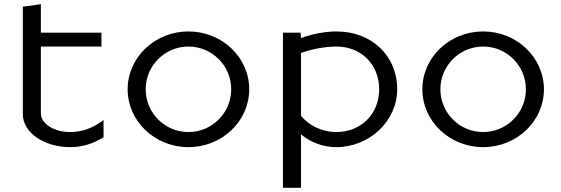

<svg xmlns="http://www.w3.org/2000/svg" viewBox="-20 -696 2675 916"><path d="M89 -150C89 -63.9 190.2 6 315 6C373.7 6 423.2 -10.5 474 -41V-123.1C425.2 -86.7 374.9 -66 315 -66C237.7 -66 175 -105.9 175 -155V-474H464V-540H175V-676L89 -664Z M675 -270C675 -382.6 766.4 -474 879 -474C991.6 -474 1083 -382.6 1083 -270C1083 -157.4 991.6 -66 879 -66C766.4 -66 675 -157.4 675 -270ZM589 -270C589 -117.6 718.9 6 879 6C1039.1 6 1169 -117.6 1169 -270C1169 -422.4 1039.1 -546 879 -546C718.9 -546 589 -422.4 589 -270Z M1330 -540V200H1416V-54.8C1462.3 -16.8 1521.1 6 1585 6C1741.2 6 1875 -117.6 1875 -270C1875 -430.1 1753.2 -546 1585 -546C1528.2 -546 1467.8 -533 1415.5 -514.4L1414 -540ZM1416 -443.4C1465.2 -460.8 1528 -474 1585 -474C1703.3 -474 1789 -388.3 1789 -270C1789 -151.9 1701.5 -66 1585 -66C1517.8 -66 1456.1 -95.2 1416 -143.2Z M2081 -270C2081 -382.6 2172.4 -474 2285 -474C2397.6 -474 2489 -382.6 2489 -270C2489 -157.4 2397.6 -66 2285 -66C2172.4 -66 2081 -157.4 2081 -270ZM1995 -270C1995 -117.6 2124.9 6 2285 6C2445.1 6 2575 -117.6 2575 -270C2575 -422.4 2445.1 -546 2285 -546C2124.9 -546 1995 -422.4 1995 -270Z"/></svg>

Font: Resamitz
Style: Bold
Weight: 700
Designer: gluk
Foundry: gluk
Version: Version 0.047